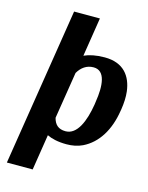

<svg xmlns="http://www.w3.org/2000/svg" viewBox="-138 -834 863 1121"><g transform="rotate(15 293.5 -273.5)"><path d="M16 203H172C183 131 195 59 206 -13C232 0 271 10 324 10C358 10 391 4 420 -10C507 -52 561 -143 579 -259L581 -270C587 -309 589 -346 585 -379C574 -468 525 -538 410 -538C357 -538 317 -529 286 -515L323 -750H167ZM223 -123 268 -406C289 -442 320 -465 362 -465C433 -465 442 -377 425 -272L423 -257C406 -152 369 -62 299 -62C255 -62 233 -84 223 -123Z"/></g></svg>

Font: Aerodynamic
Style: BdObl
Weight: 500
Designer: Google
Version: Version 2.000980; 2014